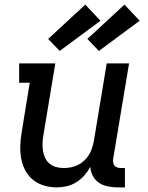

<svg xmlns="http://www.w3.org/2000/svg" viewBox="-20 -805 640 833"><path d="M226 8Q198 8 171 0Q144 -8 123 -25Q102 -42 89.5 -66Q77 -90 72 -117.5Q67 -145 68 -173.5Q69 -202 74 -231L109 -446H63V-530H220L168 -217Q165 -200 164.5 -183Q164 -166 166.5 -150Q169 -134 176 -119.5Q183 -105 195 -95Q207 -85 223 -80.5Q239 -76 256 -76Q272 -76 287.5 -79Q303 -82 317.5 -89Q332 -96 344.5 -107.5Q357 -119 365.5 -132.5Q374 -146 379 -161.5Q384 -177 387 -192L443 -530H540L471 -116Q470 -108 471 -100Q472 -92 476.5 -86.5Q481 -81 488.5 -78.5Q496 -76 504 -76H522V8H490Q469 8 447.5 3.5Q426 -1 409.5 -12Q393 -23 383 -41.5Q373 -60 372 -81Q361 -61 345.5 -43.5Q330 -26 310.5 -14Q291 -2 269 3Q247 8 226 8ZM409 -584 359 -636 520 -785 586 -715ZM239 -584 189 -636 350 -785 416 -715Z"/></svg>

Font: Iosevka Curly Slab MdEx
Style: Italic
Weight: 500
Width: 7
Italic angle: -9°
Monospace: yes
Designer: Belleve Invis
Foundry: Belleve Invis
Version: Version 11.0.0; ttfautohint (v1.8.3)